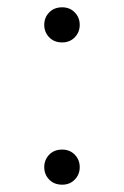

<svg xmlns="http://www.w3.org/2000/svg" viewBox="-20 -493 339 525"><path d="M150 12Q128 12 114.5 -2Q101 -16 101 -36Q101 -56 114.5 -70Q128 -84 150 -84Q171 -84 184.5 -70Q198 -56 198 -36Q198 -16 184.5 -2Q171 12 150 12ZM150 -377Q128 -377 114.5 -391Q101 -405 101 -425Q101 -445 114.5 -459Q128 -473 150 -473Q171 -473 184.5 -459Q198 -445 198 -425Q198 -405 184.5 -391Q171 -377 150 -377Z"/></svg>

Font: Source Serif 4 Light
Style: Regular
Weight: 300
Designer: Frank Grießhammer
Foundry: Adobe Systems Incorporated
Version: Version 4.004;hotconv 1.0.116;makeotfexe 2.5.65601